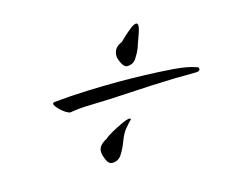

<svg xmlns="http://www.w3.org/2000/svg" viewBox="-55 -415 516 435"><g transform="rotate(-15 203.0 -197.5)"><path d="M250 -255Q243 -255 237.5 -266Q232 -277 232 -284Q232 -303 252 -311Q256 -315 264 -322.5Q272 -330 280.5 -336.5Q289 -343 294 -343Q298 -343 298 -337Q298 -330 291.5 -312.5Q285 -295 283 -288Q279 -278 271.5 -266.5Q264 -255 250 -255ZM98 -187Q89 -189 78 -199Q67 -209 65 -216L68 -219Q108 -223 148 -224.5Q188 -226 227 -226Q249 -226 282.5 -225Q316 -224 349 -221.5Q382 -219 401 -212Q406 -211 406 -207Q406 -201 396 -201Q344 -201 293.5 -198.5Q243 -196 191 -193Q169 -192 144.5 -191.5Q120 -191 98 -187ZM161 -52Q152 -52 147 -64Q142 -76 142 -83Q142 -92 148.5 -98.5Q155 -105 162 -108Q167 -113 179.5 -120Q192 -127 205 -133Q218 -139 224 -139Q225 -139 227 -137Q223 -133 218.5 -128Q214 -123 210 -118Q203 -109 197 -93Q191 -77 183 -64.5Q175 -52 161 -52Z"/></g></svg>

Font: Moon Dance
Style: Regular
Weight: 400
Designer: Robert E. Leuschke
Foundry: Robert E. Leuschke
Version: Version 1.010; ttfautohint (v1.8.3)